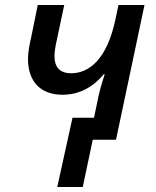

<svg xmlns="http://www.w3.org/2000/svg" viewBox="-20 -559 624 768"><path d="M209 189H311L351 0H444L558 -539H454L442 -483C408 -320 335 -266 265 -266C219 -266 198 -290 198 -335C198 -350 201 -371 207 -398L237 -539H131L105 -411C97 -378 92 -348 92 -323C92 -230 145 -180 230 -180C300 -180 354 -213 395 -262H399C386 -224 377 -191 369 -150L356 -88H270Z"/></svg>

Font: Noto Sans Medium
Style: Italic
Weight: 500
Italic angle: -12°
Designer: Monotype Design Team
Foundry: Monotype Imaging Inc.
Version: Version 2.013